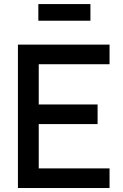

<svg xmlns="http://www.w3.org/2000/svg" viewBox="-20 -944 620 964"><path d="M434 -840H172.5V-923.5H434ZM530 0H70V-720H530V-621.5H174.5V-419.5H470V-321H174.5V-98.5H530Z"/></svg>

Font: Hauora SemiBold
Style: Regular
Weight: 600
Designer: Wayne Shih
Foundry: WCYS
Version: Version 1.001